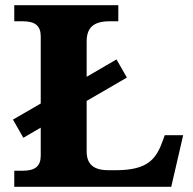

<svg xmlns="http://www.w3.org/2000/svg" viewBox="-20 -720 743 740"><path d="M30 -259 70 -189 137 -228V-120C137 -80 116 -62 68 -62H35V0H640L686 -199H615L609 -182C583 -109 553 -64 426 -64H399C340 -64 314 -87 314 -137V-331L469 -421L429 -491L314 -424V-560C314 -614 341 -638 403 -638H436V-700H35V-638H68C116 -638 137 -620 137 -580V-321Z"/></svg>

Font: LT Superior Serif ExtraBold
Style: Regular
Weight: 800
Designer: Daniel Lyons
Foundry: LyonsType
Version: Version 2.120;FEAKit 1.0